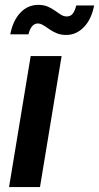

<svg xmlns="http://www.w3.org/2000/svg" viewBox="-20 -756 400 776"><path d="M16.6 0 104 -529.3H229L141.6 0ZM247.6 -614.7Q226.1 -614.7 209.5 -621.6Q192.9 -628.4 179.4 -637.9Q166 -647.5 154.5 -654.3Q143.1 -661.1 132.8 -661.1Q118.2 -661.1 108.6 -648.4Q99.1 -635.7 95.2 -617.2H21.5Q32.2 -672.9 62.3 -704.6Q92.3 -736.3 134.8 -736.3Q157.2 -736.3 173.3 -729.2Q189.5 -722.2 202.1 -712.9Q214.8 -703.6 226.3 -696.5Q237.8 -689.5 250 -689.5Q265.1 -689.5 273.9 -700.7Q282.7 -711.9 288.1 -733.9H360.4Q349.6 -677.7 318.8 -646.2Q288.1 -614.7 247.6 -614.7Z"/></svg>

Font: Inter 24pt SemiBold
Style: Italic
Weight: 600
Italic angle: -9.3988°
Designer: Rasmus Andersson
Foundry: rsms
Version: Version 4.001;git-66647c0bb